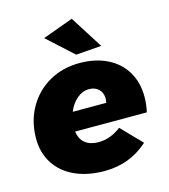

<svg xmlns="http://www.w3.org/2000/svg" viewBox="-115 -866 849 965"><g transform="rotate(-15 309.5 -384.0)"><path d="M348 -775 456 -605 323 -595 189 -717ZM600 -302Q600 -264 591 -223H218Q223 -183 249 -162Q275 -141 318 -141Q381 -141 436 -184L538 -79Q443 7 311 7Q223 7 157 -23Q91 -53 55 -109Q19 -165 19 -239Q19 -328 59 -399Q99 -470 169 -510Q239 -550 327 -550Q410 -550 472 -519Q534 -488 567 -432Q600 -376 600 -302ZM409 -344Q409 -374 390 -392.5Q371 -411 340 -411Q306 -411 277 -386.5Q248 -362 232 -322H406Q409 -334 409 -344Z"/></g></svg>

Font: TypoPRO Montserrat
Style: Italic
Weight: 800
Italic angle: -11.3°
Designer: Julieta Ulanovsky
Foundry: Julieta Ulanovsky
Version: Version 6.001